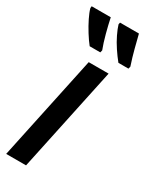

<svg xmlns="http://www.w3.org/2000/svg" viewBox="-204 -814 686 862"><g transform="rotate(30 139.5 -383.0)"><path d="M-4 0 111 -542H214L99 0ZM228 -606Q210 -628 192 -655Q174 -682 161 -709Q148 -736 142 -756L144 -766H242Q250 -734 259.5 -697Q269 -660 283 -618L280 -606ZM79 -606Q63 -626 45.5 -654Q28 -682 14.5 -709.5Q1 -737 -4 -756L-3 -766H96Q103 -732 114 -690.5Q125 -649 137 -618L134 -606Z"/></g></svg>

Font: Noto Sans ExtraCondensed SemiBold
Style: Italic
Weight: 600
Width: 2
Italic angle: -12°
Designer: Monotype Design Team
Foundry: Monotype Imaging Inc.
Version: Version 2.013; ttfautohint (v1.8.4.7-5d5b)